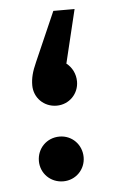

<svg xmlns="http://www.w3.org/2000/svg" viewBox="-44 -560 369 594"><g transform="rotate(-5 140.5 -263.0)"><path d="M129 -234C168 -234 198 -265 198 -303C198 -327 187 -348 170 -361L210 -527H144L77 -374C64 -345 59 -325 59 -303C59 -265 89 -234 129 -234ZM129 1C168 1 198 -30 198 -68C198 -107 168 -138 129 -138C89 -138 59 -107 59 -68C59 -30 89 1 129 1Z"/></g></svg>

Font: FiraGO Unicode
Style: Regular
Weight: 400
Designer: bBox Type
Foundry: bBox Type GmbH
Version: Version 1.001;PS 001.001;hotconv 1.0.88;makeotf.lib2.5.64775